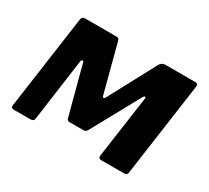

<svg xmlns="http://www.w3.org/2000/svg" viewBox="-110 -708 966 887"><g transform="rotate(30 373.0 -265.0)"><path d="M41 0Q26 0 28 -17L98 -515Q100 -530 117 -530H282Q298 -530 300 -517L367 -262Q369 -255 373.5 -254.5Q378 -254 382 -262L515 -511Q519 -519 526.5 -524.5Q534 -530 543 -530H705Q720 -530 718 -513L648 -15Q647 0 629 0H507Q492 0 494 -17L541 -349Q542 -356 537 -355.5Q532 -355 528 -348L387 -91Q380 -79 368 -79H293Q281 -79 278 -92L210 -349Q209 -357 203.5 -356Q198 -355 196 -348L150 -15Q149 0 130 0Z"/></g></svg>

Font: Libre Franklin
Style: Bold Italic
Weight: 700
Italic angle: -8°
Designer: Pablo Impallari, Rodrigo Fuenzalida, Nhung Nguyen
Foundry: Impallari Type
Version: Version 3.000